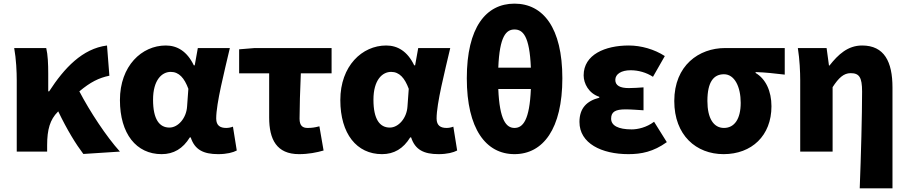

<svg xmlns="http://www.w3.org/2000/svg" viewBox="-20 -833 4991 1055"><path d="M438 13 639 0C564 -83 474 -220 416 -331C477 -382 523 -405 581 -417L568 -583C433 -566 333 -459 250 -331H245V-427C245 -481 243 -532 234 -569H58C69 -508 72 -437 72 -392V0H239V-35C239 -122 255 -176 298 -219L300 -221C350 -117 397 -41 438 13Z M868 14C934 14 985 -16 1023 -78H1028C1050 -10 1098 14 1179 14C1226 14 1260 5 1281 -6L1260 -137C1247 -132 1234 -130 1223 -130C1191 -130 1168 -142 1168 -182C1168 -265 1213 -440 1243 -569H1067L1050 -474H1045C1008 -551 954 -583 891 -583C759 -583 639 -471 639 -283C639 -98 729 14 868 14ZM911 -132C856 -132 821 -177 821 -285C821 -394 870 -438 918 -438C964 -438 993 -404 1015 -345L1008 -248C1004 -183 958 -132 911 -132Z M1623 14C1675 14 1720 5 1758 -6L1735 -139C1709 -132 1691 -130 1670 -130C1644 -130 1626 -141 1626 -181C1626 -242 1629 -336 1633 -430H1802V-569H1379L1294 -562V-430H1459V-187C1459 -67 1500 14 1623 14Z M2079 14C2145 14 2196 -16 2234 -78H2239C2261 -10 2309 14 2390 14C2437 14 2471 5 2492 -6L2471 -137C2458 -132 2445 -130 2434 -130C2402 -130 2379 -142 2379 -182C2379 -265 2424 -440 2454 -569H2278L2261 -474H2256C2219 -551 2165 -583 2102 -583C1970 -583 1850 -471 1850 -283C1850 -98 1940 14 2079 14ZM2122 -132C2067 -132 2032 -177 2032 -285C2032 -394 2081 -438 2129 -438C2175 -438 2204 -404 2226 -345L2219 -248C2215 -183 2169 -132 2122 -132Z M2807 14C2964 14 3070 -125 3070 -403C3070 -681 2964 -813 2807 -813C2650 -813 2545 -682 2545 -403C2545 -125 2650 14 2807 14ZM2807 -130C2762 -130 2725 -172 2718 -344H2897C2890 -172 2853 -130 2807 -130ZM2718 -461C2725 -636 2762 -671 2807 -671C2853 -671 2890 -636 2897 -461Z M3433 14C3504 14 3570 1 3644 -52L3574 -164C3532 -132 3483 -122 3451 -122C3377 -122 3338 -143 3338 -181C3338 -219 3362 -232 3417 -232C3448 -232 3483 -229 3516 -227V-353C3490 -351 3459 -349 3435 -349C3387 -349 3361 -363 3361 -394C3361 -426 3394 -447 3445 -447C3487 -447 3531 -435 3568 -411L3633 -525C3576 -562 3503 -583 3435 -583C3305 -583 3187 -533 3187 -419C3187 -374 3215 -320 3273 -301V-296C3205 -279 3164 -239 3164 -163C3164 -45 3286 14 3433 14Z M3956 14C4110 14 4219 -87 4219 -249C4219 -333 4187 -400 4132 -432V-437C4191 -435 4230 -430 4292 -423V-569H3964C3821 -569 3685 -474 3685 -278C3685 -89 3806 14 3956 14ZM3958 -130C3901 -130 3867 -183 3867 -278C3867 -384 3902 -425 3958 -425C4017 -425 4050 -355 4050 -268C4050 -180 4016 -130 3958 -130Z M4704 202H4884V-352C4884 -494 4839 -583 4717 -583C4639 -583 4586 -534 4538 -473H4535L4522 -569H4364C4374 -506 4377 -437 4377 -392V0H4555V-354C4588 -405 4616 -431 4654 -431C4701 -431 4717 -409 4717 -330C4717 -203 4711 25 4704 202Z"/></svg>

Font: Noto Sans KR Black
Style: Regular
Weight: 900
Designer: Ryoko NISHIZUKA 西塚涼子 (kana, bopomofo & ideographs); Paul D. Hunt (Latin, Greek & Cyrillic); Sandoll Communications 산돌커뮤니
Foundry: Adobe
Version: Version 2.004;hotconv 1.0.118;makeotfexe 2.5.65603